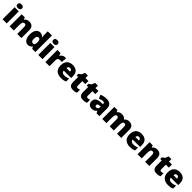

<svg xmlns="http://www.w3.org/2000/svg" viewBox="856 -3496 6226 6226"><g transform="rotate(45 3969.5 -383.0)"><path d="M163 -776C107 -776 62 -759 62 -691C62 -625 107 -607 163 -607C218 -607 265 -625 265 -691C265 -759 218 -776 163 -776ZM258 -553H67V0H258Z M737 -563C659 -563 603 -532 568 -480H561L535 -553H391V0H582V-242C582 -352 601 -413 673 -413C720 -413 740 -375 740 -302V0H931V-360C931 -502 851 -563 737 -563Z M1233 10C1309 10 1353 -26 1380 -70H1387L1428 0H1572V-760H1380V-612C1380 -565 1384 -510 1389 -482H1385C1356 -528 1314 -563 1240 -563C1120 -563 1037 -465 1037 -276C1037 -89 1119 10 1233 10ZM1311 -141C1263 -141 1230 -181 1230 -273C1230 -366 1263 -409 1309 -409C1376 -409 1396 -361 1396 -274V-259C1394 -179 1372 -141 1311 -141Z M1801 -776C1745 -776 1700 -759 1700 -691C1700 -625 1745 -607 1801 -607C1856 -607 1903 -625 1903 -691C1903 -759 1856 -776 1801 -776ZM1896 -553H1705V0H1896Z M2363 -563C2300 -563 2240 -519 2210 -465H2201L2171 -553H2029V0H2220V-272C2220 -372 2291 -383 2339 -383C2374 -383 2391 -380 2404 -377L2421 -557C2410 -559 2384 -563 2363 -563Z M2727 -563C2564 -563 2454 -472 2454 -273C2454 -76 2578 10 2745 10C2841 10 2899 -3 2952 -31V-168C2891 -139 2837 -126 2768 -126C2690 -126 2650 -167 2647 -225H2988V-310C2988 -479 2888 -563 2727 -563ZM2734 -433C2786 -433 2814 -394 2815 -345H2651C2656 -406 2689 -433 2734 -433Z M3367 -141C3334 -141 3315 -159 3315 -195V-410H3451V-553H3315V-664H3190L3141 -548L3056 -488V-410H3123V-182C3123 -32 3196 10 3304 10C3376 10 3417 -3 3459 -21V-160C3428 -149 3401 -141 3367 -141Z M3827 -141C3794 -141 3775 -159 3775 -195V-410H3911V-553H3775V-664H3650L3601 -548L3516 -488V-410H3583V-182C3583 -32 3656 10 3764 10C3836 10 3877 -3 3919 -21V-160C3888 -149 3861 -141 3827 -141Z M4286 -563C4186 -563 4106 -546 4042 -513L4097 -387C4151 -411 4207 -428 4251 -428C4292 -428 4318 -409 4318 -360V-352L4226 -349C4070 -342 3986 -287 3986 -169C3986 -48 4058 10 4154 10C4246 10 4289 -14 4336 -73H4340L4377 0H4509V-363C4509 -491 4426 -563 4286 -563ZM4275 -245 4319 -247V-204C4319 -157 4281 -125 4235 -125C4202 -125 4180 -142 4180 -180C4180 -220 4205 -242 4275 -245Z M5314 -563C5245 -563 5188 -535 5153 -486H5147C5114 -534 5063 -563 4982 -563C4900 -563 4845 -530 4816 -485H4811L4783 -553H4639V0H4830V-242C4830 -352 4848 -413 4914 -413C4957 -413 4978 -381 4978 -301V0H5169V-258C5169 -357 5189 -413 5251 -413C5295 -413 5318 -385 5318 -301V0H5509V-360C5509 -502 5440 -563 5314 -563Z M5888 -563C5725 -563 5615 -472 5615 -273C5615 -76 5739 10 5906 10C6002 10 6060 -3 6113 -31V-168C6052 -139 5998 -126 5929 -126C5851 -126 5811 -167 5808 -225H6149V-310C6149 -479 6049 -563 5888 -563ZM5895 -433C5947 -433 5975 -394 5976 -345H5812C5817 -406 5850 -433 5895 -433Z M6603 -563C6525 -563 6469 -532 6434 -480H6427L6401 -553H6257V0H6448V-242C6448 -352 6467 -413 6539 -413C6586 -413 6606 -375 6606 -302V0H6797V-360C6797 -502 6717 -563 6603 -563Z M7198 -141C7165 -141 7146 -159 7146 -195V-410H7282V-553H7146V-664H7021L6972 -548L6887 -488V-410H6954V-182C6954 -32 7027 10 7135 10C7207 10 7248 -3 7290 -21V-160C7259 -149 7232 -141 7198 -141Z M7636 -563C7473 -563 7363 -472 7363 -273C7363 -76 7487 10 7654 10C7750 10 7808 -3 7861 -31V-168C7800 -139 7746 -126 7677 -126C7599 -126 7559 -167 7556 -225H7897V-310C7897 -479 7797 -563 7636 -563ZM7643 -433C7695 -433 7723 -394 7724 -345H7560C7565 -406 7598 -433 7643 -433Z"/></g></svg>

Font: Noto Sans Kannada Black
Style: Regular
Weight: 900
Designer: Jelle Bosma - Monotype Design Team
Foundry: Monotype Imaging Inc.
Version: Version 2.005